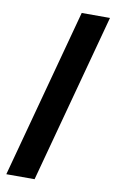

<svg xmlns="http://www.w3.org/2000/svg" viewBox="-96 -813 589 973"><g transform="rotate(10 198.5 -326.5)"><path d="M388.7 -761.7 154.3 109.4H8.8L243.2 -761.7Z"/></g></svg>

Font: Inter 16pt ExtraBold
Style: Regular
Weight: 800
Version: Version 4.001;git-66647c0bb